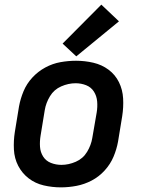

<svg xmlns="http://www.w3.org/2000/svg" viewBox="-20 -800 616 828"><path d="M243 8Q276 8 310 1.5Q344 -5 375.5 -21.5Q407 -38 431.5 -65Q456 -92 469.5 -124Q483 -156 489 -189L507 -299Q513 -337 511 -375Q509 -413 493 -445.5Q477 -478 448 -499.5Q419 -521 382.5 -529.5Q346 -538 308 -538Q275 -538 241 -532Q207 -526 175.5 -509Q144 -492 119.5 -465.5Q95 -439 81.5 -406.5Q68 -374 62 -341L44 -231Q38 -193 40 -155Q42 -117 58.5 -85Q75 -53 103.5 -31Q132 -9 168.5 -0.5Q205 8 243 8ZM245 -89Q221 -89 199.5 -97.5Q178 -106 166 -125Q154 -144 152.5 -167.5Q151 -191 155 -215L173 -325Q178 -356 195.5 -385Q213 -414 244 -427.5Q275 -441 306 -441Q330 -441 351.5 -432.5Q373 -424 385 -405Q397 -386 399 -362.5Q401 -339 397 -315L378 -205Q373 -174 355.5 -145Q338 -116 307 -102.5Q276 -89 245 -89ZM309 -557 493 -708 417 -780 250 -612Z"/></svg>

Font: Iosevka Sparkle Semibold
Style: Italic
Weight: 600
Italic angle: -9°
Designer: Belleve Invis
Foundry: Belleve Invis
Version: Version 4.5.0; ttfautohint (v1.8.3)